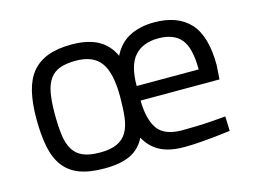

<svg xmlns="http://www.w3.org/2000/svg" viewBox="-77 -639 1030 778"><g transform="rotate(-15 438.0 -250.0)"><path d="M618 -58Q646 -58 678.5 -59Q711 -60 738 -62Q770 -64 801 -67L803 -6Q769 -2 736 2Q707 5 673 7.5Q639 10 609 10Q546 10 507 -11Q468 -32 446 -73Q425 -30 384 -10Q343 10 274 10Q211 10 169.5 -6Q128 -22 103.5 -55Q79 -88 69 -138Q59 -188 59 -257Q59 -321 70.5 -369Q82 -417 107.5 -448Q133 -479 174 -494.5Q215 -510 274 -510Q340 -510 383 -487.5Q426 -465 449 -416Q475 -467 519 -488.5Q563 -510 620 -510Q719 -510 770 -454.5Q821 -399 821 -276L817 -218H486Q487 -139 515.5 -98.5Q544 -58 618 -58ZM274 -57Q318 -57 345 -69.5Q372 -82 386.5 -106.5Q401 -131 405.5 -168Q410 -205 410 -255Q410 -355 378 -398.5Q346 -442 274 -442Q234 -442 207.5 -432.5Q181 -423 165 -401Q149 -379 142.5 -343.5Q136 -308 136 -257Q136 -204 141 -166.5Q146 -129 161 -104.5Q176 -80 203 -68.5Q230 -57 274 -57ZM746 -279Q746 -369 715.5 -406Q685 -443 620 -443Q555 -443 520.5 -404.5Q486 -366 486 -279Z"/></g></svg>

Font: TitilliumText22L 400 wt
Style: 400 wt
Weight: 400
Designer: Campivisivi
Foundry: Campivisivi
Version: 1.000